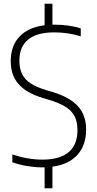

<svg xmlns="http://www.w3.org/2000/svg" viewBox="-20 -880 514 1020"><path d="M258.5 5.5V120H217V9H203Q165.5 9 124.2 2.2Q83 -4.5 45.5 -18V-59.5Q128 -32 205 -32Q297.5 -32 344.5 -71.5Q391.5 -111 391.5 -189Q391.5 -233 376.2 -262.5Q361 -292 328.2 -312.5Q295.5 -333 239.5 -350L209 -359Q122 -385 79.5 -432.2Q37 -479.5 37 -555.5Q37 -635.5 83 -685Q129 -734.5 217 -746V-860H258.5V-749H269.5Q305.5 -749 342.8 -744Q380 -739 409 -729V-687Q342.5 -708 268.5 -708Q175.5 -708 129.2 -669.5Q83 -631 83 -558Q83 -515.5 97.5 -486.2Q112 -457 143.2 -436.8Q174.5 -416.5 228 -400.5L258.5 -391.5Q350 -364 393.8 -316.2Q437.5 -268.5 437.5 -191.5Q437.5 -108 391.2 -57.2Q345 -6.5 258.5 5.5Z"/></svg>

Font: Encode Sans Semi Condensed ExLight
Style: Regular
Weight: 275
Width: 4
Designer: Multiple Designers
Foundry: Impallari Type
Version: Version 2.000